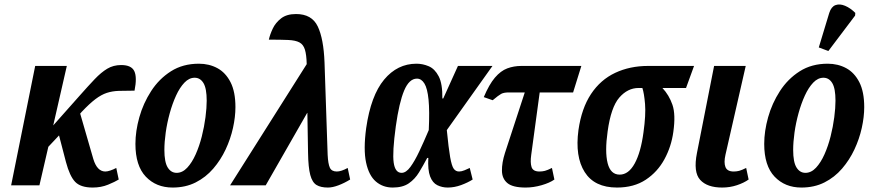

<svg xmlns="http://www.w3.org/2000/svg" viewBox="-20 -832 3918 862"><path d="M30 0 138 -536H280L219 -269L338 -403Q376 -446 405 -476.5Q434 -507 461.5 -523.5Q489 -540 524 -540Q570 -540 583 -512.5Q596 -485 584 -425Q542 -425 513 -424Q484 -423 459.5 -415Q435 -407 408.5 -387Q382 -367 347 -330L340 -322L399 -118Q416 -62 453 -62Q462 -62 475.5 -66.5Q489 -71 502 -78L513 -26Q497 -16 465.5 -3Q434 10 396 10Q342 10 317.5 -15.5Q293 -41 276 -105L245 -224L197 -173L157 0Z M755 10Q681 10 634.5 -39Q588 -88 588 -186Q588 -243 605.5 -305.5Q623 -368 658.5 -423Q694 -478 747.5 -512Q801 -546 873 -546Q919 -546 956 -526Q993 -506 1015 -463Q1037 -420 1037 -351Q1037 -307 1026 -257.5Q1015 -208 993 -161Q971 -114 937.5 -75Q904 -36 858.5 -13Q813 10 755 10ZM773 -56Q799 -56 820.5 -79Q842 -102 858.5 -139Q875 -176 886 -219.5Q897 -263 902.5 -305.5Q908 -348 908 -380Q908 -435 893.5 -459Q879 -483 854 -483Q829 -483 808 -461Q787 -439 770.5 -403Q754 -367 742 -323.5Q730 -280 724 -237Q718 -194 718 -159Q718 -104 733 -80Q748 -56 773 -56Z M1013 0 1357 -544Q1356 -586 1349 -609Q1342 -632 1324.5 -641.5Q1307 -651 1274 -652.5Q1241 -654 1187 -654Q1192 -677 1204.5 -703.5Q1217 -730 1242 -749.5Q1267 -769 1309 -769Q1380 -769 1406.5 -713.5Q1433 -658 1437 -551L1451 -137Q1453 -96 1461 -79Q1469 -62 1492 -62Q1512 -62 1541 -78L1552 -26Q1526 -10 1499.5 0Q1473 10 1452 10Q1420 10 1401 -1.5Q1382 -13 1373 -46.5Q1364 -80 1363 -146L1360 -325H1359L1173 0Z M1743 10Q1699 10 1667.5 -17Q1636 -44 1623.5 -102.5Q1611 -161 1624 -257Q1645 -403 1704.5 -474.5Q1764 -546 1850 -546Q1878 -546 1905 -534.5Q1932 -523 1949.5 -489.5Q1967 -456 1966 -390H1970L2036 -536H2191L1986 -248Q1994 -166 2001 -126.5Q2008 -87 2017 -74.5Q2026 -62 2041 -62Q2052 -62 2065.5 -67.5Q2079 -73 2089 -78L2102 -26Q2080 -12 2050 -1Q2020 10 1990 10Q1965 10 1943.5 -0.5Q1922 -11 1911 -40Q1900 -69 1903 -123H1898Q1880 -89 1861.5 -58.5Q1843 -28 1815.5 -9Q1788 10 1743 10ZM1783 -56Q1803 -56 1822.5 -82.5Q1842 -109 1862.5 -152.5Q1883 -196 1905 -248Q1909 -334 1904 -384.5Q1899 -435 1885.5 -457Q1872 -479 1852 -479Q1817 -479 1794.5 -425.5Q1772 -372 1757 -265Q1741 -148 1747.5 -102Q1754 -56 1783 -56Z M2340 10Q2282 10 2258 -10Q2234 -30 2233.5 -65.5Q2233 -101 2247 -145L2336 -417H2264Q2242 -417 2230 -410.5Q2218 -404 2192 -382L2152 -396Q2176 -453 2202 -483.5Q2228 -514 2257.5 -525Q2287 -536 2321 -536H2590L2553 -417H2403L2365 -137Q2360 -102 2366.5 -82Q2373 -62 2402 -62Q2415 -62 2426.5 -65Q2438 -68 2458 -78L2469 -26Q2448 -11 2411.5 -0.5Q2375 10 2340 10Z M2750 10Q2649 10 2605 -59.5Q2561 -129 2577 -248Q2591 -346 2633.5 -410Q2676 -474 2742 -505Q2808 -536 2890 -536H3096L3060 -437H2954Q2984 -405 2999 -361.5Q3014 -318 3003 -240Q2994 -174 2963 -117Q2932 -60 2879 -25Q2826 10 2750 10ZM2762 -48Q2802 -48 2829.5 -98Q2857 -148 2869 -238Q2880 -317 2876 -365Q2872 -413 2864 -437H2847Q2798 -437 2760.5 -394Q2723 -351 2708 -242Q2695 -151 2708 -99.5Q2721 -48 2762 -48Z M3222 10Q3155 10 3123.5 -24.5Q3092 -59 3109 -145L3186 -536H3328L3237 -137Q3229 -102 3237 -82Q3245 -62 3274 -62Q3287 -62 3298.5 -65Q3310 -68 3330 -78L3341 -26Q3320 -11 3288.5 -0.5Q3257 10 3222 10Z M3578 10Q3504 10 3457.5 -39Q3411 -88 3411 -186Q3411 -243 3428.5 -305.5Q3446 -368 3481.5 -423Q3517 -478 3570.5 -512Q3624 -546 3696 -546Q3742 -546 3779 -526Q3816 -506 3838 -463Q3860 -420 3860 -351Q3860 -307 3849 -257.5Q3838 -208 3816 -161Q3794 -114 3760.5 -75Q3727 -36 3681.5 -13Q3636 10 3578 10ZM3596 -56Q3622 -56 3643.5 -79Q3665 -102 3681.5 -139Q3698 -176 3709 -219.5Q3720 -263 3725.5 -305.5Q3731 -348 3731 -380Q3731 -435 3716.5 -459Q3702 -483 3677 -483Q3652 -483 3631 -461Q3610 -439 3593.5 -403Q3577 -367 3565 -323.5Q3553 -280 3547 -237Q3541 -194 3541 -159Q3541 -104 3556 -80Q3571 -56 3596 -56ZM3699 -603 3656 -619 3703 -774Q3712 -802 3731 -809Q3750 -816 3774 -806Q3798 -796 3820 -774L3819 -762Z"/></svg>

Font: Noto Serif ExtraCondensed
Style: Bold Italic
Weight: 700
Width: 2
Italic angle: -12°
Designer: Monotype Design Team
Foundry: Monotype Imaging Inc.
Version: Version 2.013; ttfautohint (v1.8.4.7-5d5b)